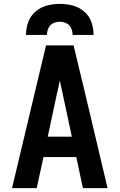

<svg xmlns="http://www.w3.org/2000/svg" viewBox="-20 -969 616 989"><path d="M42 0H169L204 -160H373L407 0H534L418 -490L359 -735H217ZM350 -265H226L274 -490Q278 -506 281.5 -522Q285 -538 288 -555Q292 -538 295 -522Q298 -506 302 -490ZM114 -789H222Q222 -807 229.5 -824Q237 -841 253.5 -849Q270 -857 288 -857Q306 -857 322.5 -849Q339 -841 346.5 -824Q354 -807 354 -789H462Q462 -823 451 -855Q440 -887 413.5 -909.5Q387 -932 354.5 -940.5Q322 -949 288 -949Q255 -949 222 -940.5Q189 -932 163 -909.5Q137 -887 125.5 -855Q114 -823 114 -789Z"/></svg>

Font: Iosevka Sparkle
Style: Bold
Weight: 700
Designer: Belleve Invis
Foundry: Belleve Invis
Version: Version 4.5.0; ttfautohint (v1.8.3)